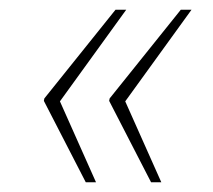

<svg xmlns="http://www.w3.org/2000/svg" viewBox="-20 -467 437 394"><path d="M290 -93H311L237 -259L373 -447H351L205 -265L204 -260ZM156 -93H177L103 -259L239 -447H217L71 -265L70 -260Z"/></svg>

Font: Noto Serif Condensed Thin
Style: Italic
Weight: 100
Width: 3
Italic angle: -12°
Designer: Monotype Design Team
Foundry: Monotype Imaging Inc.
Version: Version 2.013